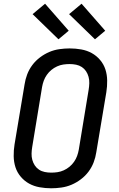

<svg xmlns="http://www.w3.org/2000/svg" viewBox="-20 -1003 640 1031"><path d="M255 8Q223 8 192.5 2.5Q162 -3 136.5 -17Q111 -31 91.5 -54Q72 -77 63 -105Q54 -133 53.5 -164.5Q53 -196 58 -227L112 -550Q116 -577 126 -603.5Q136 -630 153.5 -653.5Q171 -677 195 -695Q219 -713 245 -724Q271 -735 299 -739Q327 -743 354 -743Q386 -743 416.5 -737.5Q447 -732 472.5 -718Q498 -704 517.5 -681Q537 -658 546 -630Q555 -602 555.5 -570.5Q556 -539 551 -508L497 -185Q493 -158 483 -131.5Q473 -105 455.5 -81.5Q438 -58 414 -40Q390 -22 364 -11Q338 0 310 4Q282 8 255 8ZM255 -76Q272 -76 289 -78.5Q306 -81 322.5 -88.5Q339 -96 353 -107.5Q367 -119 377.5 -134Q388 -149 394 -165.5Q400 -182 403 -199L456 -521Q459 -539 459.5 -556.5Q460 -574 455.5 -590.5Q451 -607 442 -620.5Q433 -634 419.5 -643Q406 -652 389 -655.5Q372 -659 354 -659Q337 -659 320 -656.5Q303 -654 286.5 -646.5Q270 -639 256 -627.5Q242 -616 231.5 -601Q221 -586 215 -569.5Q209 -553 206 -536L153 -214Q150 -196 149.5 -178.5Q149 -161 153.5 -144.5Q158 -128 167 -114.5Q176 -101 189.5 -92Q203 -83 220 -79.5Q237 -76 255 -76ZM490 -792 351 -927 418 -983 545 -838ZM294 -792 155 -927 222 -983 349 -838Z"/></svg>

Font: Iosevka Md Ex Obl
Style: Regular
Weight: 500
Width: 7
Italic angle: -9°
Monospace: yes
Designer: Belleve Invis
Foundry: Belleve Invis
Version: Version 32.5.0; ttfautohint (v1.8.4)